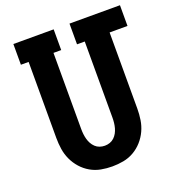

<svg xmlns="http://www.w3.org/2000/svg" viewBox="-134 -843 879 958"><g transform="rotate(-20 305.0 -363.5)"><path d="M300 8Q270 8 240.5 2.5Q211 -3 185 -18Q159 -33 139 -55.5Q119 -78 106.5 -105Q94 -132 89.5 -161.5Q85 -191 85 -221V-625H44V-735H258V-625H217V-221Q217 -207 218.5 -193.5Q220 -180 223.5 -167Q227 -154 233.5 -142Q240 -130 250 -120.5Q260 -111 273 -106.5Q286 -102 300 -102Q314 -102 327 -106.5Q340 -111 350 -120.5Q360 -130 366.5 -142Q373 -154 376.5 -167Q380 -180 381.5 -193.5Q383 -207 383 -221V-625H342V-735H610V-625H515V-221Q515 -191 510.5 -161.5Q506 -132 493.5 -105Q481 -78 461 -55.5Q441 -33 415 -18Q389 -3 359.5 2.5Q330 8 300 8Z"/></g></svg>

Font: Iosevka HT Extrabold Extended
Style: Regular
Weight: 800
Width: 7
Monospace: yes
Designer: Belleve Invis
Foundry: Belleve Invis
Version: Version 32.3.0; ttfautohint (v1.8.4)